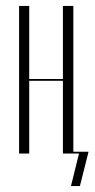

<svg xmlns="http://www.w3.org/2000/svg" viewBox="-20 -515 319 644"><path d="M44 -495H78V-250H191V-495H226V-6H277L248 109H218L245 0H191V-244H78V0H44Z"/></svg>

Font: Moniqa ExtLt Narrow Display
Style: Regular
Weight: 200
Width: 4
Designer: Rajesh Rajput
Foundry: Rajesh Rajput
Version: Version 1.000